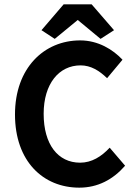

<svg xmlns="http://www.w3.org/2000/svg" viewBox="-20 -852 622 884"><path d="M345 12C430 12 500 -25 556 -89L485 -172C447 -131 402 -103 349 -103C246 -103 181 -188 181 -328C181 -467 252 -551 351 -551C398 -551 437 -527 473 -492L544 -577C500 -624 432 -666 349 -666C183 -666 49 -539 49 -325C49 -109 179 12 345 12ZM171 -713 232 -673 338 -760 443 -673 505 -713 402 -832H273Z"/></svg>

Font: Source Sans Pro SemBd
Style: Regular
Weight: 700
Designer: Paul D. Hunt
Foundry: Adobe Systems Incorporated
Version: Version 2.020;PS 2.0;hotconv 1.0.86;makeotf.lib2.5.63406